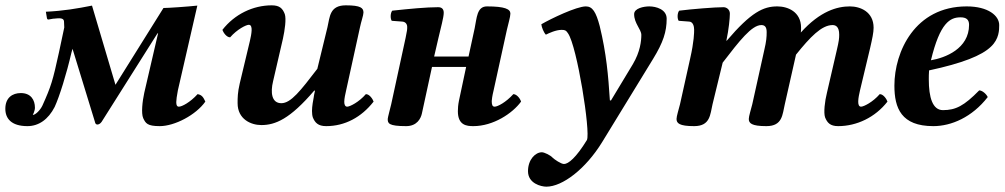

<svg xmlns="http://www.w3.org/2000/svg" viewBox="-28 -463 3767 720"><path d="M131 -67C123 -50 105 -32 95 -32C95 -32 103 -47 103 -59C103 -88 88 -114 50 -114C19 -114 -8 -97 -8 -55C-8 -19 14 10 75 10C117 10 153 -15 177 -62C195 -101 221 -184 240 -266L244 -280L328 -6C329 1 333 4 337 4C342 4 348 1 353 -6L562 -337L565 -339L513 -115C506 -83 501 -38 509 -20C518 -1 524 10 571 10C627 10 707 -32 742 -82C735 -97 730 -107 713 -110C685 -79 654 -63 643 -63C636 -63 633 -68 633 -80C633 -87 635 -104 639 -124L712 -442C675 -438 603 -433 585 -433L405 -145L317 -442C262 -431 209 -422 144 -419L148 -395C149 -391 151 -389 155 -390L172 -393C173 -393 173 -393 174 -393C193 -395 211 -397 212 -383L213 -360L193 -266C170 -161 164 -140 131 -67Z M1150 -107C1146 -86 1142 -64 1142 -47C1142 -38 1143 -29 1145 -23C1153 -3 1165 10 1195 10C1265 10 1327 -23 1373 -82C1370 -91 1358 -110 1344 -110C1318 -80 1284 -63 1274 -63C1266 -63 1263 -71 1263 -81C1263 -94 1267 -110 1270 -124L1322 -361C1326 -381 1335 -406 1335 -416C1335 -433 1325 -443 1269 -443C1208 -443 1209 -400 1200 -361L1162 -205C1099 -123 1063 -76 1027 -76C990 -76 986 -117 996 -158L1033 -318C1040 -350 1046 -392 1040 -410C1032 -431 1021 -443 991 -443C921 -443 852 -410 806 -351C809 -342 821 -323 835 -323C861 -353 895 -370 905 -370C922 -370 915 -335 909 -309L871 -150C863 -116 863 -95 863 -78C863 -77 863 -77 863 -76C863 -16 913 6 952 6C1004 6 1059 -16 1151 -124L1153 -122C1144 -80 1150 -107 1150 -107Z M1439 -72C1435 -55 1426 -22 1426 -17C1426 -1 1428 10 1495 10C1536 10 1550 -19 1554 -37L1592 -212H1720L1693 -85C1690 -70 1689 -57 1689 -46C1689 7 1722 10 1747 10C1822 10 1894 -38 1926 -82C1922 -95 1909 -110 1897 -110C1869 -79 1838 -63 1827 -63C1819 -63 1816 -69 1816 -84C1816 -88 1818 -104 1823 -124L1873 -352C1877 -370 1886 -400 1886 -412C1886 -429 1865 -439 1798 -439C1760 -439 1760 -395 1752 -357L1729 -251H1600L1616 -320C1625 -359 1636 -398 1636 -415C1636 -429 1629 -436 1615 -436C1571 -436 1508 -430 1443 -423C1436 -415 1435 -394 1441 -385L1481 -382C1493 -381 1499 -372 1499 -362C1499 -353 1499 -349 1493 -321Z M2102 -338C2136 -290 2187 32 2173 62C2132 129 2103 152 2087 152C2076 152 2051 135 2044 128C2036 119 2013 108 2004 108C1980 108 1952 135 1952 179C1952 225 2001 237 2021 237C2081 237 2168 171 2230 70L2421 -242C2459 -304 2472 -344 2472 -393C2472 -428 2432 -439 2407 -439C2386 -439 2350 -432 2350 -410C2350 -375 2377 -353 2377 -332C2377 -310 2373 -269 2345 -222L2263 -86L2259 -87C2253 -180 2246 -262 2221 -365C2207 -418 2194 -439 2169 -439C2134 -439 2038 -393 2002 -372C2003 -361 2011 -341 2019 -333C2031 -339 2057 -351 2078 -351C2091 -351 2095 -349 2102 -338Z M2560 -243 2522 -72C2517 -52 2509 -27 2509 -17C2509 -1 2519 10 2575 10C2636 10 2635 -34 2644 -72L2682 -228C2745 -310 2791 -369 2827 -369C2838 -369 2847 -364 2847 -343C2847 -324 2846 -309 2838 -275L2793 -72C2788 -52 2780 -27 2780 -17C2780 -1 2790 10 2846 10C2907 10 2906 -34 2915 -72L2957 -258C3010 -324 3053 -369 3094 -369C3105 -369 3119 -364 3119 -333C3119 -319 3118 -309 3110 -275L3073 -115C3065 -83 3060 -41 3066 -23C3074 -3 3085 10 3115 10C3185 10 3254 -23 3300 -82C3297 -91 3285 -110 3271 -110C3245 -80 3211 -63 3201 -63C3184 -63 3191 -98 3197 -124L3235 -283C3243 -318 3248 -341 3248 -359C3248 -419 3198 -439 3159 -439C3112 -439 3048 -422 2975 -341C2976 -347 2976 -353 2976 -359C2976 -419 2926 -439 2887 -439C2835 -439 2789 -418 2697 -310L2696 -311C2705 -353 2709 -395 2709 -412C2709 -426 2698 -436 2685 -436C2653 -436 2566 -429 2519 -423C2512 -415 2511 -394 2517 -385L2557 -382C2571 -381 2575 -364 2575 -352C2575 -341 2575 -309 2560 -243Z M3456 -199C3582 -226 3654 -255 3688 -288C3719 -317 3719 -351 3719 -369C3719 -404 3678 -439 3597 -439C3403 -439 3326 -269 3326 -142C3326 -57 3352 10 3472 10C3539 10 3617 -23 3676 -99C3671 -110 3656 -124 3644 -124C3587 -66 3556 -50 3508 -50C3469 -50 3455 -98 3455 -165C3455 -170 3455 -191 3456 -199ZM3606 -370C3606 -280 3516 -246 3463 -237C3497 -378 3535 -398 3574 -398C3595 -398 3606 -390 3606 -370Z"/></svg>

Font: Libertinus Serif
Style: Bold Italic
Weight: 700
Italic angle: -12°
Designer: Philipp H. Poll, Khaled Hosny
Foundry: Caleb Maclennan
Version: Version 7.050;RELEASE